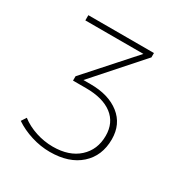

<svg xmlns="http://www.w3.org/2000/svg" viewBox="-108 -847 542 573"><g transform="rotate(30 162.5 -560.5)"><path d="M282 -480Q282 -423 244 -389Q206 -355 140 -355Q108 -355 76 -365Q44 -375 19 -392L30 -409Q52 -392 81 -382.5Q110 -373 140 -373Q196 -373 228.5 -402.5Q261 -432 261 -480Q261 -525 229 -549.5Q197 -574 139 -574H94V-589L236 -748H36V-766H262V-751L120 -591H145Q207 -591 244.5 -561.5Q282 -532 282 -480Z"/></g></svg>

Font: TypoPRO Montserrat
Style: Regular
Weight: 250
Designer: Julieta Ulanovsky
Foundry: Julieta Ulanovsky
Version: Version 6.001